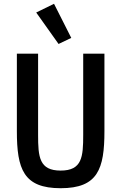

<svg xmlns="http://www.w3.org/2000/svg" viewBox="-20 -981 640 1013"><path d="M289 -749 356 -781 265 -961 171 -915ZM69 -698V-289C69 -89 104 12 300 12C496 12 531 -89 531 -289V-698H419V-269C419 -153 413 -81 300 -81C187 -81 181 -153 181 -269V-698Z"/></svg>

Font: IBM Mono Medium
Style: Regular
Weight: 500
Monospace: yes
Designer: Mike Abbink, Paul van der Laan, Pieter van Rosmalen
Foundry: Bold Monday
Version: Version 2.3